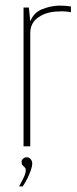

<svg xmlns="http://www.w3.org/2000/svg" viewBox="-20 -522 273 685"><path d="M64 0V-495H83L88 -446Q101 -478 131 -489.5Q161 -501 190 -502Q215 -502 233 -499V-478Q227 -480 220 -480.5Q213 -481 205.5 -481.5Q198 -482 190 -481Q148 -481 118 -461Q88 -441 88 -404V0ZM48 143Q57 127 64.5 111.5Q72 96 72 85Q72 79 68.5 75.5Q65 72 61 68Q57 64 57 56Q57 49 62.5 44Q68 39 75 39Q84 39 89.5 46Q95 53 95 61Q95 71 90 85.5Q85 100 77.5 115Q70 130 61 143Z"/></svg>

Font: Alumni Sans Thin Thin
Style: Regular
Weight: 250
Version: Version 1.018